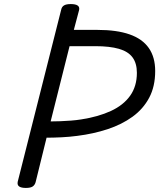

<svg xmlns="http://www.w3.org/2000/svg" viewBox="-20 -910 783 944"><path d="M107 14Q85 14 74.5 7Q64 0 67 -16L281 -863Q284 -877 295 -883.5Q306 -890 328 -890Q351 -890 361.5 -883Q372 -876 369 -861L343 -763H460Q554 -763 617 -741Q680 -719 711.5 -674Q743 -629 743 -561Q743 -485 713.5 -429.5Q684 -374 631.5 -336Q579 -298 509.5 -275Q440 -252 360 -242Q323 -237 282.5 -235Q242 -233 209 -233L155 -14Q151 0 140.5 7Q130 14 107 14ZM229 -313Q251 -313 276.5 -314Q302 -315 328.5 -317Q355 -319 380 -323Q464 -336 525.5 -364.5Q587 -393 620 -439.5Q653 -486 653 -552Q653 -599 631.5 -628Q610 -657 564.5 -670Q519 -683 449 -683H322Z"/></svg>

Font: Playwrite IS
Style: Regular
Weight: 400
Designer: Veronika Burian, José Scaglione
Foundry: TypeTogether
Version: Version 1.002